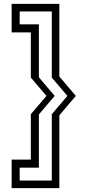

<svg xmlns="http://www.w3.org/2000/svg" viewBox="-20 -770 451 990"><path d="M139 -181 219.5 -275.5 139 -370V-603H40V-750H286V-375.5L371 -275.5L286 -175.5V200H40V53H139ZM247 -181 327.5 -275.5 247 -370V-711H81.5V-644.5H180.5V-371.5L262 -275.5L180.5 -180V94.5H81.5V161H247Z"/></svg>

Font: Tourney Expanded
Style: Regular
Weight: 400
Width: 7
Designer: Tyler Finck
Foundry: Etcetera Type Co
Version: Version 1.010; ttfautohint (v1.8.3)